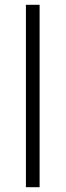

<svg xmlns="http://www.w3.org/2000/svg" viewBox="-20 -780 273 800"><path d="M145 0V-760H88V0Z"/></svg>

Font: Noto Sans Sinhala UI Light
Style: Regular
Weight: 300
Designer: Jelle Bosma - Monotype Design Team
Foundry: Monotype Imaging Inc.
Version: Version 2.006